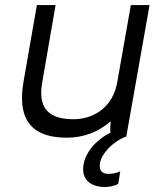

<svg xmlns="http://www.w3.org/2000/svg" viewBox="-20 -540 656 760"><path d="M245 5C310 5 369 -17 418 -60C417 -45 416 -28 417 -15C355 17 319 65 311 110C302 160 326 195 385 200C405 202 431 197 448 188L456 138C441 146 421 149 403 148C382 146 371 133 376 104C382 70 424 21 480 0L572 -520H498L444 -214C428 -122 358 -68 270 -68C145 -68 135 -142 147 -213L200 -520H126L73 -216C50 -83 90 5 245 5Z"/></svg>

Font: Fixel Display
Style: Italic
Weight: 400
Italic angle: -10°
Designer: AlfaBravo + MacPaw
Foundry: Kyrylo Tkachov, Marchela Mozhyna, Serhii Makarenko, Maria Weinstein, Zakhar Kryvoshyya
Version: Version 1.210;Glyphs 3.2 (3217)